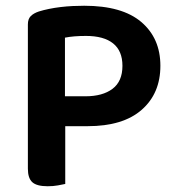

<svg xmlns="http://www.w3.org/2000/svg" viewBox="-20 -641 614 668"><path d="M207 -202V-1Q198 1 181.5 4Q165 7 146 7Q108 7 92.5 -7Q77 -21 77 -54V-556Q77 -575 87 -585Q97 -595 115 -601Q131 -606 150.5 -610Q170 -614 191 -616.5Q212 -619 233 -620Q254 -621 273 -621Q405 -621 471.5 -564.5Q538 -508 538 -412Q538 -316 473 -259Q408 -202 285 -202ZM277 -306Q337 -306 371.5 -332Q406 -358 406 -412Q406 -464 373.5 -490Q341 -516 279 -516Q236 -516 206 -510V-306Z"/></svg>

Font: Baloo Tammudu 2 SemiBold
Style: Regular
Weight: 600
Designer: Maithili Shingre, Omkar Shende and Ek Type
Foundry: Ek Type
Version: Version 1.640;hotconv 1.0.111;makeotfexe 2.5.65597; ttfautoh